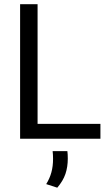

<svg xmlns="http://www.w3.org/2000/svg" viewBox="-20 -659 527 912"><path d="M158.5 0H75.5V-639H158.5ZM120 -70.5H457V0H120ZM300 59Q301 65.5 301.5 74.8Q302 84 302 94.5Q302 134 290.8 167.2Q279.5 200.5 252 232.5L199.5 215.5Q216 189 224 160Q232 131 232 95Q232 85.5 231.5 76.8Q231 68 230 59Z"/></svg>

Font: Anek Latin Medium
Style: Regular
Weight: 400
Version: Version 1.003